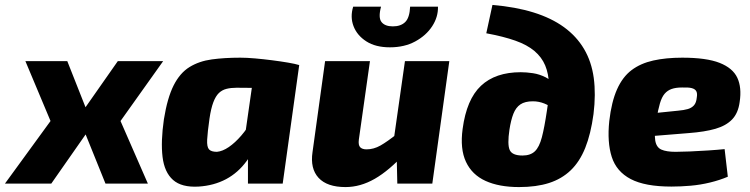

<svg xmlns="http://www.w3.org/2000/svg" viewBox="-59 -745 3043 779"><path d="M214 -497 316 -239 149 0H-39L146 -254L44 -497ZM388 -309 373 -203H191L205 -309ZM603 -497 430 -254 541 0H369L260 -270L419 -497Z M916 -511Q942 -511 976 -508Q1010 -505 1045 -500.5Q1080 -496 1109.5 -491Q1139 -486 1155 -481L1021 -387Q989 -388 961.5 -388.5Q934 -389 901 -389Q878 -389 860 -384.5Q842 -380 829 -367.5Q816 -355 806.5 -330Q797 -305 791 -264Q783 -208 781.5 -178.5Q780 -149 789 -139Q798 -129 821 -129Q844 -131 869.5 -148.5Q895 -166 920 -195Q945 -224 964 -259L994 -206Q977 -140 942 -92Q907 -44 858 -18Q809 8 747 12Q678 16 643 -15Q608 -46 600.5 -108.5Q593 -171 606 -261Q620 -348 645.5 -398.5Q671 -449 710 -473Q749 -497 800.5 -504Q852 -511 916 -511ZM978 -495 1155 -481 1088 0H947V-110L925 -125Z M1442 -497 1397 -179Q1394 -156 1402.5 -147.5Q1411 -139 1428 -139Q1457 -139 1484.5 -154.5Q1512 -170 1556 -205L1585 -124Q1520 -53 1461.5 -19.5Q1403 14 1343 14Q1268 14 1233.5 -23.5Q1199 -61 1209 -128L1260 -497ZM1764 -497 1695 0H1553L1550 -134L1534 -146L1584 -497ZM1605 -718H1718Q1719 -676 1694.5 -638.5Q1670 -601 1626 -577Q1582 -553 1523 -553Q1465 -553 1427.5 -577Q1390 -601 1375.5 -638.5Q1361 -676 1374 -718H1487Q1475 -673 1489 -655.5Q1503 -638 1535 -638Q1567 -638 1585 -655.5Q1603 -673 1605 -718Z M1939 -725Q2033 -717 2105.5 -694.5Q2178 -672 2229 -635Q2280 -598 2310.5 -546.5Q2341 -495 2350 -429Q2359 -363 2349 -282Q2338 -201 2315.5 -145Q2293 -89 2256.5 -54Q2220 -19 2168.5 -2.5Q2117 14 2047 14Q1966 14 1911 -11Q1856 -36 1831.5 -88.5Q1807 -141 1818 -222Q1834 -342 1892.5 -397Q1951 -452 2054 -452Q2077 -452 2103.5 -448Q2130 -444 2155.5 -431Q2181 -418 2202 -393Q2223 -368 2234 -327L2224 -259Q2210 -283 2191 -299.5Q2172 -316 2149.5 -325Q2127 -334 2103 -334Q2071 -334 2052.5 -321.5Q2034 -309 2024 -283.5Q2014 -258 2008 -219Q1999 -159 2009 -136.5Q2019 -114 2061 -114Q2093 -114 2111 -131Q2129 -148 2139.5 -188Q2150 -228 2160 -296Q2170 -356 2168.5 -401Q2167 -446 2153 -479.5Q2139 -513 2109.5 -538Q2080 -563 2032 -580Q1984 -597 1914 -610Z M2709 -511Q2807 -511 2860.5 -490Q2914 -469 2932.5 -429.5Q2951 -390 2942 -331Q2936 -286 2911.5 -260.5Q2887 -235 2844 -222.5Q2801 -210 2735 -205L2476 -184L2488 -275L2693 -296Q2716 -298 2731.5 -302.5Q2747 -307 2756.5 -317.5Q2766 -328 2768 -349Q2771 -366 2766 -375Q2761 -384 2747.5 -387.5Q2734 -391 2708 -390Q2683 -390 2666 -384Q2649 -378 2637.5 -364.5Q2626 -351 2618.5 -325.5Q2611 -300 2604 -259Q2595 -203 2599.5 -175Q2604 -147 2624.5 -138Q2645 -129 2682 -129Q2705 -129 2740 -130.5Q2775 -132 2813.5 -134.5Q2852 -137 2881 -140L2894 -28Q2861 -14 2822 -4.5Q2783 5 2743 8.5Q2703 12 2665 12Q2558 12 2500 -18.5Q2442 -49 2423 -108.5Q2404 -168 2413 -254Q2422 -332 2444.5 -382.5Q2467 -433 2503.5 -460.5Q2540 -488 2591.5 -499.5Q2643 -511 2709 -511Z"/></svg>

Font: Exo 2 ExtraBold
Style: Italic
Weight: 800
Italic angle: -8°
Designer: Natanael Gama
Foundry: Natanael Gama
Version: Version 2.010